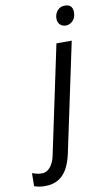

<svg xmlns="http://www.w3.org/2000/svg" viewBox="-227 -786 599 1075"><g transform="rotate(-10 72.5 -248.0)"><path d="M-62 240Q-80 240 -95.5 237Q-111 234 -122 230L-121 156Q-110 160 -96 163.5Q-82 167 -66 167Q-47 167 -32 156Q-17 145 -5.5 123.5Q6 102 12 69L140 -536H227L97 77Q87 127 68 163.5Q49 200 17.5 220Q-14 240 -62 240ZM210 -625Q190 -625 177 -637.5Q164 -650 164 -672Q164 -689 171 -703.5Q178 -718 191 -727Q204 -736 223 -736Q246 -736 256.5 -724Q267 -712 267 -691Q267 -660 249.5 -642.5Q232 -625 210 -625Z"/></g></svg>

Font: Noto Sans Display
Style: Italic
Weight: 400
Italic angle: -12°
Designer: Monotype Design Team
Foundry: Monotype Imaging Inc.
Version: Version 2.003